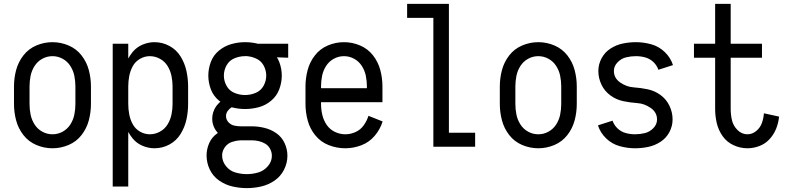

<svg xmlns="http://www.w3.org/2000/svg" viewBox="-20 -755 4040 988"><path d="M250 8Q207 8 167 -9Q127 -26 100.5 -60Q74 -94 63 -135.5Q52 -177 52 -220V-310Q52 -353 63 -394.5Q74 -436 100.5 -470Q127 -504 167 -521Q207 -538 250 -538Q293 -538 333 -521Q373 -504 399.5 -470Q426 -436 437 -394.5Q448 -353 448 -310V-220Q448 -177 437 -135.5Q426 -94 399.5 -60Q373 -26 333 -9Q293 8 250 8ZM250 -64Q278 -64 302.5 -77.5Q327 -91 342 -114.5Q357 -138 362.5 -165Q368 -192 368 -220V-310Q368 -338 362.5 -365Q357 -392 342 -415.5Q327 -439 302.5 -452.5Q278 -466 250 -466Q222 -466 197.5 -452.5Q173 -439 158 -415.5Q143 -392 137.5 -365Q132 -338 132 -310V-220Q132 -192 137.5 -165Q143 -138 158 -114.5Q173 -91 197.5 -77.5Q222 -64 250 -64Z M560 205V-530H640V-454Q650 -472 663 -488Q684 -513 714 -525.5Q744 -538 775 -538Q816 -538 852 -518.5Q888 -499 909.5 -464Q931 -429 939.5 -389.5Q948 -350 948 -310V-220Q948 -180 939.5 -140.5Q931 -101 909.5 -66Q888 -31 852 -11.5Q816 8 775 8Q744 8 714 -4.5Q684 -17 663 -42Q650 -58 640 -76V205ZM751 -64Q778 -64 803 -77.5Q828 -91 842.5 -115Q857 -139 862.5 -166Q868 -193 868 -220V-310Q868 -337 862.5 -364Q857 -391 842.5 -415Q828 -439 803 -452.5Q778 -466 751 -466Q724 -466 700 -452Q676 -438 663 -414Q650 -390 645 -363.5Q640 -337 640 -310V-220Q640 -193 645 -166.5Q650 -140 663 -116Q676 -92 700 -78Q724 -64 751 -64ZM610 -311V-315Z M1250 213Q1213 213 1176 204.5Q1139 196 1107.5 174Q1076 152 1059.5 117.5Q1043 83 1043 45Q1043 12 1056.5 -18.5Q1070 -49 1097 -68L1101 -71Q1092 -81 1085 -93Q1072 -117 1072 -144Q1072 -178 1092 -208Q1102 -221 1114 -232L1107 -237Q1078 -261 1065 -295.5Q1052 -330 1052 -366Q1052 -402 1065 -436.5Q1078 -471 1106.5 -494.5Q1135 -518 1170 -528Q1205 -538 1241 -538Q1272 -538 1303 -531L1305 -530H1463V-458L1405 -460Q1412 -449 1417 -436Q1430 -402 1430 -366Q1430 -330 1417 -295.5Q1404 -261 1375.5 -237Q1347 -213 1312 -203.5Q1277 -194 1241 -194Q1206 -194 1172 -203Q1162 -197 1154 -187Q1143 -174 1143 -158Q1143 -139 1156.5 -125Q1170 -111 1189 -108Q1204 -105 1220 -105H1225H1275Q1308 -105 1341 -97Q1374 -89 1402 -69.5Q1430 -50 1444.5 -18.5Q1459 13 1459 46Q1459 84 1441.5 118.5Q1424 153 1392.5 174.5Q1361 196 1324.5 204.5Q1288 213 1250 213ZM1250 141Q1280 141 1309 132.5Q1338 124 1358.5 100Q1379 76 1379 47Q1379 28 1370 11Q1361 -6 1345 -15.5Q1329 -25 1311 -29Q1293 -33 1275 -33H1225H1224H1220H1217Q1196 -32 1175 -25Q1152 -18 1137.5 2Q1123 22 1123 45Q1123 75 1142.5 99.5Q1162 124 1191 132.5Q1220 141 1250 141ZM1223 -33H1222H1220ZM1241 -266Q1269 -266 1295.5 -277Q1322 -288 1336 -313Q1350 -338 1350 -366Q1350 -394 1336 -419Q1322 -444 1295 -455Q1274 -464 1251 -466H1241Q1213 -466 1186.5 -455Q1160 -444 1146 -419Q1132 -394 1132 -366Q1132 -338 1146 -313Q1160 -288 1186.5 -277Q1213 -266 1241 -266Z M1757 8Q1713 8 1672 -8Q1631 -24 1603 -58Q1575 -92 1563.5 -134.5Q1552 -177 1552 -220V-310Q1552 -353 1563 -394.5Q1574 -436 1600.5 -470Q1627 -504 1667 -521Q1707 -538 1750 -538Q1793 -538 1833 -521Q1873 -504 1899.5 -470Q1926 -436 1937 -394.5Q1948 -353 1948 -310V-229H1632V-220Q1632 -192 1638.5 -164Q1645 -136 1661 -112.5Q1677 -89 1703 -76.5Q1729 -64 1757 -64Q1784 -64 1809.5 -75.5Q1835 -87 1851.5 -110Q1868 -133 1876 -159L1949 -130Q1936 -89 1908 -56Q1880 -23 1839.5 -7.5Q1799 8 1757 8ZM1632 -301H1868V-310Q1868 -338 1862.5 -365Q1857 -392 1842 -415.5Q1827 -439 1802.5 -452.5Q1778 -466 1750 -466Q1722 -466 1697.5 -452.5Q1673 -439 1658 -415.5Q1643 -392 1637.5 -365Q1632 -338 1632 -310Z M2210 0V-663H2075V-735H2290V-72H2425V0Z M2750 8Q2707 8 2667 -9Q2627 -26 2600.5 -60Q2574 -94 2563 -135.5Q2552 -177 2552 -220V-310Q2552 -353 2563 -394.5Q2574 -436 2600.5 -470Q2627 -504 2667 -521Q2707 -538 2750 -538Q2793 -538 2833 -521Q2873 -504 2899.5 -470Q2926 -436 2937 -394.5Q2948 -353 2948 -310V-220Q2948 -177 2937 -135.5Q2926 -94 2899.5 -60Q2873 -26 2833 -9Q2793 8 2750 8ZM2750 -64Q2778 -64 2802.5 -77.5Q2827 -91 2842 -114.5Q2857 -138 2862.5 -165Q2868 -192 2868 -220V-310Q2868 -338 2862.5 -365Q2857 -392 2842 -415.5Q2827 -439 2802.5 -452.5Q2778 -466 2750 -466Q2722 -466 2697.5 -452.5Q2673 -439 2658 -415.5Q2643 -392 2637.5 -365Q2632 -338 2632 -310V-220Q2632 -192 2637.5 -165Q2643 -138 2658 -114.5Q2673 -91 2697.5 -77.5Q2722 -64 2750 -64Z M3248 8Q3208 8 3168.5 -3Q3129 -14 3099 -43Q3069 -72 3057 -110L3132 -134Q3140 -111 3158 -94Q3176 -77 3199.5 -70.5Q3223 -64 3248 -64Q3273 -64 3298 -70Q3323 -76 3342 -95.5Q3361 -115 3361 -140Q3361 -177 3328.5 -199.5Q3296 -222 3259.5 -224.5Q3223 -227 3187 -234.5Q3151 -242 3121 -264Q3091 -286 3075 -319.5Q3059 -353 3059 -390Q3059 -424 3075.5 -455Q3092 -486 3121.5 -505Q3151 -524 3184.5 -531Q3218 -538 3252 -538Q3292 -538 3331.5 -527Q3371 -516 3401 -487Q3431 -458 3443 -420L3368 -396Q3360 -419 3342 -436Q3324 -453 3300.5 -459.5Q3277 -466 3252 -466Q3227 -466 3202 -460Q3177 -454 3158 -434.5Q3139 -415 3139 -390Q3139 -353 3171.5 -330.5Q3204 -308 3240.5 -305.5Q3277 -303 3313 -295.5Q3349 -288 3379 -266Q3409 -244 3425 -210.5Q3441 -177 3441 -140Q3441 -106 3424.5 -75Q3408 -44 3378.5 -25Q3349 -6 3315.5 1Q3282 8 3248 8Z M3826 8Q3789 8 3754.5 -8Q3720 -24 3698.5 -54.5Q3677 -85 3668.5 -121Q3660 -157 3660 -194V-458H3551V-530H3660V-735H3740V-530H3901V-458H3740V-194Q3740 -165 3746.5 -136.5Q3753 -108 3775 -86Q3797 -64 3826 -64Q3851 -64 3871.5 -81Q3892 -98 3900.5 -122Q3909 -146 3911 -172L3989 -155Q3986 -123 3974 -93Q3962 -63 3940 -39Q3918 -15 3887.5 -3.5Q3857 8 3826 8Z"/></svg>

Font: Iosevka SS01
Style: Regular
Weight: 400
Monospace: yes
Designer: Belleve Invis
Foundry: Belleve Invis
Version: 2.3.3; ttfautohint (v1.8.3)